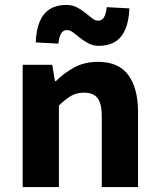

<svg xmlns="http://www.w3.org/2000/svg" viewBox="-20 -759 640 779"><path d="M72 0V-496H192L203 -430H207Q239 -462 280.5 -485Q322 -508 378 -508Q462 -508 501 -454Q540 -400 540 -306V0H393V-287Q393 -337 376.5 -360Q360 -383 320 -383Q290 -383 267.5 -369.5Q245 -356 219 -331V0ZM381 -573Q358 -573 339 -583Q320 -593 304.5 -605.5Q289 -618 276.5 -627.5Q264 -637 252 -637Q237 -637 228.5 -624Q220 -611 217 -582L125 -587Q127 -639 141.5 -672.5Q156 -706 183 -722.5Q210 -739 249 -739Q273 -739 291.5 -729.5Q310 -720 325.5 -707.5Q341 -695 353.5 -685Q366 -675 378 -675Q393 -675 401.5 -688Q410 -701 413 -730L505 -725Q503 -674 488.5 -640Q474 -606 447 -589.5Q420 -573 381 -573Z"/></svg>

Font: Source Code Pro ExtraLight
Style: Bold
Weight: 700
Monospace: yes
Version: Version 1.018;hotconv 1.0.116;makeotfexe 2.5.65601